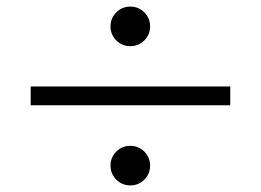

<svg xmlns="http://www.w3.org/2000/svg" viewBox="-20 -653 790 582"><path d="M435 -151Q435 -126 417.5 -108.5Q400 -91 375 -91Q350 -91 332.5 -108.5Q315 -126 315 -151Q315 -176 332.5 -193.5Q350 -211 375 -211Q400 -211 417.5 -193.5Q435 -176 435 -151ZM678 -334H73V-391H678ZM435 -573Q435 -548 417.5 -530.5Q400 -513 375 -513Q350 -513 332.5 -530.5Q315 -548 315 -573Q315 -598 332.5 -615.5Q350 -633 375 -633Q400 -633 417.5 -615.5Q435 -598 435 -573Z"/></svg>

Font: Kaisei Opti
Style: Bold
Weight: 700
Designer: Font-Kai, 金井和夫
Foundry: KAZUO KANAI
Version: Version 5.003